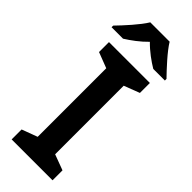

<svg xmlns="http://www.w3.org/2000/svg" viewBox="-313 -967 996 996"><g transform="rotate(45 185.5 -469.0)"><path d="M256 -938H114C87 -893 27 -828 -10 -790V-778H74C109 -800 149 -829 184 -865C219 -829 261 -799 296 -778H381V-790C345 -827 283 -893 256 -938ZM335 0V-73L249 -105V-608L335 -641V-714H35V-641L121 -608V-105L35 -73V0Z"/></g></svg>

Font: Noto Sans Bengali SemiBold
Style: Regular
Weight: 600
Designer: Jelle Bosma - Monotype Design Team
Foundry: Monotype Imaging Inc.
Version: Version 2.003